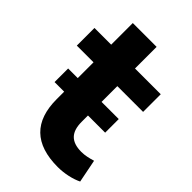

<svg xmlns="http://www.w3.org/2000/svg" viewBox="-210 -756 849 849"><g transform="rotate(45 215.0 -331.5)"><path d="M357.9 -245.1V-330.1H250.5V-428.7H411.6V-539.1H250.5V-674.3H101.6V-539.1H-2.9V-428.7H101.6V-330.1H41.5V-245.1H101.6V-198.2C101.6 -60.1 172.9 10.7 317.4 10.7C358.9 10.7 403.3 0.5 432.6 -14.2L411.1 -122.6C387.7 -115.7 366.2 -110.4 343.8 -110.4C278.8 -110.4 250.5 -142.1 250.5 -205.6V-245.1Z"/></g></svg>

Font: Winston
Style: Bold
Weight: 700
Designer: Vernon Adams, Kim Jin-seong, David Berlow, Cristiano Sobral
Foundry: The Winston Project Authors
Version: Version 3.004